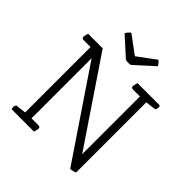

<svg xmlns="http://www.w3.org/2000/svg" viewBox="-220 -990 1152 1152"><g transform="rotate(45 355.5 -414.0)"><path d="M556 5 177 -556V-46H235Q251 -46 251 -32Q251 -25 246 -8L244 0H55Q51 -6 51 -16Q51 -27 58 -36L125 -44V-599H67Q51 -599 51 -613Q51 -620 56 -637L58 -645H182L544 -109V-599H486Q470 -599 470 -613Q470 -620 475 -637L477 -645H666Q670 -639 670 -629Q670 -618 663 -609L596 -601V-5Q587 -1 576.5 1.5Q566 4 556 5ZM492 -803 372 -694Q368 -693 362 -692.5Q356 -692 351 -692Q346 -692 340 -692.5Q334 -693 330 -694L211 -802Q218 -817 237 -833L352 -748L467 -833Q485 -818 492 -803Z"/></g></svg>

Font: Scope One
Style: Regular
Weight: 400
Designer: Dalton Maag Ltd
Foundry: Dalton Maag Ltd
Version: Version 1.002; ttfautohint (v1.4.1) -l 11 -r 50 -G 50 -x 14 